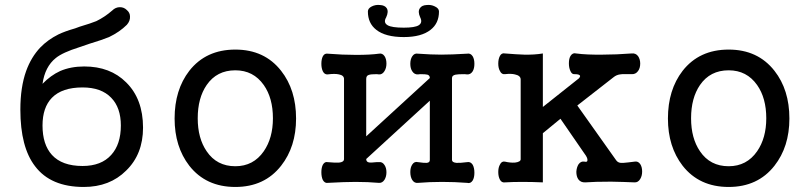

<svg xmlns="http://www.w3.org/2000/svg" viewBox="-20 -740 3280 778"><path d="M494.1 -639.6Q507.8 -655.3 506.8 -672.9Q506.8 -688.5 494.1 -699.2Q482.4 -710.9 465.8 -710.9Q448.2 -710.9 434.6 -697.3Q404.3 -670.9 370.1 -654.3Q348.6 -645.5 302.7 -631.8L284.2 -625Q243.2 -613.3 216.8 -600.6Q173.8 -579.1 143.6 -547.9Q106.4 -508.8 85.9 -452.1Q62.5 -386.7 62.5 -295.9Q62.5 -143.6 122.1 -66.4Q185.5 17.6 319.3 17.6Q424.8 17.6 491.2 -48.8Q559.6 -115.2 559.6 -222.7Q559.6 -338.9 491.2 -406.2Q426.8 -470.7 321.3 -470.7Q266.6 -470.7 223.6 -452.1Q185.5 -434.6 152.3 -400.4Q162.1 -469.7 206.1 -504.9Q233.4 -527.3 301.8 -548.8L341.8 -562.5Q396.5 -579.1 421.9 -589.8Q464.8 -610.4 494.1 -639.6ZM314.5 -385.7Q390.6 -385.7 430.7 -343.8Q469.7 -303.7 469.7 -231.4Q469.7 -155.3 430.7 -112.3Q390.6 -67.4 314.5 -67.4Q231.4 -67.4 190.4 -112.3Q152.3 -154.3 152.3 -231.4Q152.3 -304.7 190.4 -343.8Q231.4 -385.7 314.5 -385.7Z M933.6 -539.1Q814.5 -539.1 747.1 -453.1Q687.5 -376 687.5 -259.8Q687.5 -145.5 747.1 -68.4Q814.5 17.6 933.6 17.6Q1051.8 17.6 1119.1 -68.4Q1179.7 -145.5 1179.7 -259.8Q1179.7 -376 1119.1 -453.1Q1051.8 -539.1 933.6 -539.1ZM933.6 -455.1Q1006.8 -455.1 1048.8 -395.5Q1085.9 -342.8 1085.9 -260.7Q1085.9 -180.7 1048.8 -127Q1006.8 -66.4 933.6 -66.4Q858.4 -66.4 817.4 -127Q781.2 -179.7 781.2 -260.7Q781.2 -342.8 817.4 -395.5Q858.4 -455.1 933.6 -455.1Z M1374 -419.9Q1374 -434.6 1353.5 -438.5Q1336.9 -442.4 1307.6 -438.5Q1294.9 -437.5 1288.1 -451.2Q1282.2 -463.9 1282.2 -481.4Q1282.2 -500 1288.1 -511.7Q1294.9 -524.4 1307.6 -522.5Q1368.2 -517.6 1422.9 -517.6Q1480.5 -517.6 1515.6 -522.5Q1529.3 -525.4 1538.1 -512.7Q1545.9 -501 1545.9 -482.4Q1545.9 -464.8 1538.1 -452.1Q1529.3 -437.5 1515.6 -438.5L1506.8 -439.5Q1482.4 -439.5 1474.6 -436.5Q1463.9 -433.6 1463.9 -419.9V-187.5L1721.7 -423.8Q1721.7 -434.6 1711.9 -437.5Q1705.1 -439.5 1682.6 -439.5L1673.8 -438.5Q1659.2 -437.5 1650.4 -451.2Q1642.6 -462.9 1642.6 -481.4Q1642.6 -500 1650.4 -511.7Q1659.2 -525.4 1673.8 -522.5Q1727.5 -518.6 1767.6 -518.6Q1808.6 -518.6 1873 -522.5Q1886.7 -525.4 1895.5 -511.7Q1902.3 -500 1902.3 -481.4Q1902.3 -462.9 1895.5 -451.2Q1886.7 -437.5 1873 -438.5L1862.3 -439.5Q1835 -439.5 1826.2 -437.5Q1811.5 -434.6 1811.5 -423.8V-91.8Q1811.5 -82 1829.1 -80.1Q1842.8 -79.1 1873 -83Q1886.7 -85.9 1895.5 -72.3Q1902.3 -59.6 1902.3 -40Q1902.3 -20.5 1895.5 -8.8Q1886.7 4.9 1873 1Q1823.2 -2.9 1771.5 -2.9Q1720.7 -2.9 1673.8 1Q1659.2 2.9 1650.4 -10.7Q1642.6 -23.4 1642.6 -43Q1642.6 -61.5 1650.4 -73.2Q1659.2 -86.9 1673.8 -83Q1701.2 -79.1 1709 -80.1Q1721.7 -81.1 1721.7 -91.8V-332L1463.9 -95.7Q1463.9 -84 1474.6 -82Q1481.4 -80.1 1505.9 -83H1515.6Q1529.3 -85 1538.1 -71.3Q1545.9 -59.6 1545.9 -42Q1545.9 -24.4 1538.1 -11.7Q1529.3 2 1515.6 1Q1471.7 -2.9 1420.9 -2.9Q1377.9 -2.9 1307.6 1Q1295.9 2.9 1288.1 -10.7Q1282.2 -23.4 1282.2 -42Q1282.2 -60.5 1288.1 -72.3Q1295.9 -85.9 1307.6 -83Q1339.8 -80.1 1353.5 -81.1Q1374 -83 1374 -95.7ZM1544.9 -669.9Q1555.7 -693.4 1546.9 -707Q1539.1 -718.8 1519.5 -719.7Q1502 -721.7 1486.3 -713.9Q1470.7 -706.1 1470.7 -693.4Q1470.7 -645.5 1504.9 -619.1Q1542 -589.8 1616.2 -589.8Q1687.5 -589.8 1724.6 -619.1Q1758.8 -645.5 1758.8 -693.4Q1758.8 -706.1 1742.2 -713.9Q1726.6 -721.7 1709 -719.7Q1689.5 -718.8 1681.6 -707Q1671.9 -693.4 1682.6 -669.9Q1693.4 -648.4 1676.8 -637.7Q1661.1 -627.9 1616.2 -627.9Q1567.4 -627.9 1550.8 -637.7Q1532.2 -648.4 1544.9 -669.9Z M2089.8 -418V-94.7Q2089.8 -84 2066.4 -81.1Q2046.9 -80.1 2026.4 -85Q2012.7 -87.9 2005.9 -73.2Q1999 -61.5 1999 -43Q1999 -24.4 2005.9 -11.7Q2012.7 1 2026.4 -1Q2056.6 -2.9 2096.7 -2.9Q2136.7 -2.9 2179.7 -1V-200.2L2251 -258.8L2348.6 -117.2Q2361.3 -100.6 2360.4 -90.8Q2360.4 -82 2348.6 -85Q2334 -87.9 2324.2 -74.2Q2316.4 -61.5 2315.4 -43.9Q2315.4 -25.4 2323.2 -13.7Q2333 0 2351.6 -1Q2389.6 -3.9 2456.1 -3.9Q2508.8 -2.9 2550.8 -1Q2565.4 0 2574.2 -14.6Q2582 -27.3 2582 -44.9Q2582 -63.5 2574.2 -75.2Q2565.4 -87.9 2550.8 -85L2526.4 -82Q2502.9 -79.1 2495.1 -80.1Q2483.4 -81.1 2476.6 -90.8L2319.3 -312.5L2465.8 -426.8Q2477.5 -436.5 2492.2 -438.5Q2501 -440.4 2518.6 -439.5H2539.1Q2555.7 -438.5 2565.4 -452.1Q2574.2 -463.9 2574.2 -482.4Q2574.2 -500 2565.4 -512.7Q2555.7 -525.4 2539.1 -523.4Q2477.5 -518.6 2422.9 -518.6Q2357.4 -517.6 2314.5 -523.4Q2300.8 -527.3 2292 -513.7Q2285.2 -502.9 2285.2 -483.4Q2285.2 -465.8 2291 -453.1Q2296.9 -438.5 2307.6 -439.5Q2324.2 -439.5 2328.1 -435.5Q2334 -432.6 2326.2 -422.9L2179.7 -306.6V-523.4Q2145.5 -517.6 2103.5 -518.6Q2074.2 -519.5 2026.4 -523.4Q2012.7 -526.4 2005.9 -513.7Q1999 -501 1999 -482.4Q1999 -463.9 2005.9 -452.1Q2012.7 -437.5 2026.4 -439.5Q2050.8 -442.4 2066.4 -438.5Q2089.8 -433.6 2089.8 -418Z M2932.6 -539.1Q2813.5 -539.1 2746.1 -453.1Q2686.5 -376 2686.5 -259.8Q2686.5 -145.5 2746.1 -68.4Q2813.5 17.6 2932.6 17.6Q3050.8 17.6 3118.2 -68.4Q3178.7 -145.5 3178.7 -259.8Q3178.7 -376 3118.2 -453.1Q3050.8 -539.1 2932.6 -539.1ZM2932.6 -455.1Q3005.9 -455.1 3047.9 -395.5Q3085 -342.8 3085 -260.7Q3085 -180.7 3047.9 -127Q3005.9 -66.4 2932.6 -66.4Q2857.4 -66.4 2816.4 -127Q2780.3 -179.7 2780.3 -260.7Q2780.3 -342.8 2816.4 -395.5Q2857.4 -455.1 2932.6 -455.1Z"/></svg>

Font: Gungsuh
Style: Regular
Weight: 400
Version: Version 2.21